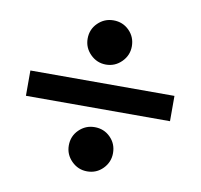

<svg xmlns="http://www.w3.org/2000/svg" viewBox="-68 -646 742 710"><g transform="rotate(10 303.0 -291.5)"><path d="M220 -492Q220 -527 244.5 -551Q269 -575 303 -575Q338 -575 362 -551Q386 -527 386 -492Q386 -458 361.5 -433.5Q337 -409 303 -409Q269 -409 244.5 -433.5Q220 -458 220 -492ZM32 -339H573V-244H32ZM220 -91Q220 -126 244.5 -150Q269 -174 303 -174Q338 -174 362 -150Q386 -126 386 -91Q386 -57 362 -32.5Q338 -8 303 -8Q269 -8 244.5 -32.5Q220 -57 220 -91Z"/></g></svg>

Font: MartelSansBold
Style: Bold
Weight: 700
Designer: Dan Reynolds and Mathieu Réguer
Foundry: Dan Reynolds and Mathieu Réguer
Version: Version 1.002; ttfautohint (v1.1) -l 5 -r 5 -G 72 -x 0 -D la